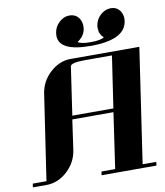

<svg xmlns="http://www.w3.org/2000/svg" viewBox="-91 -910 844 985"><g transform="rotate(-10 331.5 -418.0)"><path d="M0 0 2.9 -19H74.2L140.1 -460.9Q148.9 -525.4 196.8 -569.8Q246.1 -615.2 305.2 -615.2H663.1L575.2 -19H646L644 0H357.9L360.8 -19H432.1L474.1 -308.1H259.8L237.8 -153.8Q229 -90.3 180.2 -44.9Q131.3 0 71.8 0ZM253.9 -745.1Q253.9 -753.9 254.9 -758.8Q259.3 -790.5 283.2 -813Q307.6 -835.9 336.9 -835.9H337.9Q367.2 -835.9 384.8 -814Q398.9 -794.4 398.9 -771Q398.9 -759.8 397.9 -754.9Q392.1 -719.2 356 -694.8Q370.1 -682.1 421.9 -682.1Q473.1 -682.1 492.2 -694.8Q469.2 -714.8 469.2 -745.1V-755.9Q473.6 -790 498 -813Q521 -834.5 551.8 -835.9Q581.5 -835.9 599.1 -814Q612.8 -794.9 612.8 -772Q612.8 -763.7 611.8 -758.8Q598.6 -663.1 418.9 -663.1Q253.9 -663.1 253.9 -745.1ZM263.2 -327.1H477.1L517.1 -596.2H374Q302.7 -596.2 299.8 -577.1Z"/></g></svg>

Font: Hjet
Style: Italic
Weight: 400
Designer: T. Christopher White
Version: Version 1.2